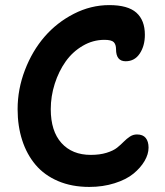

<svg xmlns="http://www.w3.org/2000/svg" viewBox="-20 -715 654 761"><path d="M334 25.9Q264.6 25.9 210.2 2.7Q155.8 -20.5 120.8 -62Q85.9 -103.5 67.9 -159.4Q49.8 -215.3 49.8 -282.2Q49.8 -361.8 78.9 -437.5Q107.9 -513.2 156.7 -569.6Q205.6 -626 272.9 -660.4Q340.3 -694.8 413.1 -694.8Q486.8 -694.8 520.5 -664.8Q554.2 -634.8 554.2 -577.1Q554.2 -533.2 533.9 -502.7Q513.7 -472.2 478 -472.2Q439.9 -472.2 439.9 -520Q439.9 -538.6 430.9 -547.9Q421.9 -557.1 394 -557.1Q348.1 -557.1 307.9 -533.4Q267.6 -509.8 240.2 -471.2Q212.9 -432.6 197 -383.1Q181.2 -333.5 181.2 -282.2Q181.2 -195.3 223.6 -148.2Q266.1 -101.1 339.8 -101.1Q375.5 -101.1 402.3 -109.4Q429.2 -117.7 444.1 -129.6Q459 -141.6 470.7 -153.6Q482.4 -165.5 495.1 -173.8Q507.8 -182.1 522.9 -182.1Q546.4 -182.1 557.6 -168.2Q568.8 -154.3 568.8 -129.9Q568.8 -104 553 -76.9Q537.1 -49.8 508.8 -26.6Q480.5 -3.4 434.3 11.2Q388.2 25.9 334 25.9Z"/></svg>

Font: Shantell Sans Bouncy
Style: Regular
Weight: 600
Designer: Stephen Nixon, Anya Danilova, Shantell Martin
Foundry: Arrow Type
Version: Version 1.006;[9816181b4]